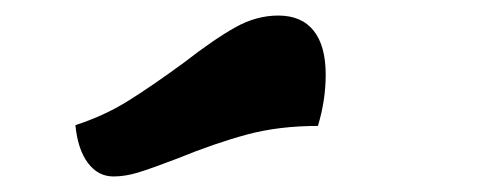

<svg xmlns="http://www.w3.org/2000/svg" viewBox="-20 -887 640 247"><path d="M77 -726Q114 -738 144.5 -757Q175 -776 216 -806Q256 -837 283 -852Q310 -867 338 -867Q368 -867 383.5 -847.5Q399 -828 399 -791Q399 -758 389 -725Q339 -725 298 -714Q257 -703 208 -683Q174 -670 157.5 -665Q141 -660 126 -660Q106 -660 93 -677.5Q80 -695 77 -726Z"/></svg>

Font: Lemonada SemiBold
Style: Regular
Weight: 600
Designer: Mohamed Gaber (Arabic) Eduardo Tunni (Latin)
Foundry: Kief Type Foundry
Version: Version 3.006